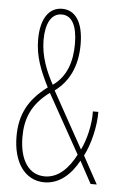

<svg xmlns="http://www.w3.org/2000/svg" viewBox="-53 -761 492 808"><g transform="rotate(5 193.0 -357.0)"><path d="M177 -724C121 -724 87 -674 87 -587C87 -516 110 -458 145 -389C64 -329 32 -262 32 -173C32 -63 83 10 165 10C231 10 279 -38 309 -94L360 0H386L322 -117C348 -166 367 -245 366 -305H343C345 -249 327 -180 307 -141L175 -379C234 -422 267 -489 267 -581C267 -679 230 -724 177 -724ZM177 -700C222 -700 243 -655 243 -581C243 -510 224 -443 165 -402C136 -455 110 -517 110 -587C110 -656 133 -700 177 -700ZM156 -367 295 -118C264 -58 221 -15 165 -15C97 -15 57 -75 57 -173C57 -248 80 -311 156 -367Z"/></g></svg>

Font: Noto Sans Armenian ExtraCondensed Thin
Style: Regular
Weight: 100
Width: 2
Designer: Monotype Design Team
Foundry: Monotype Imaging Inc.
Version: Version 2.008